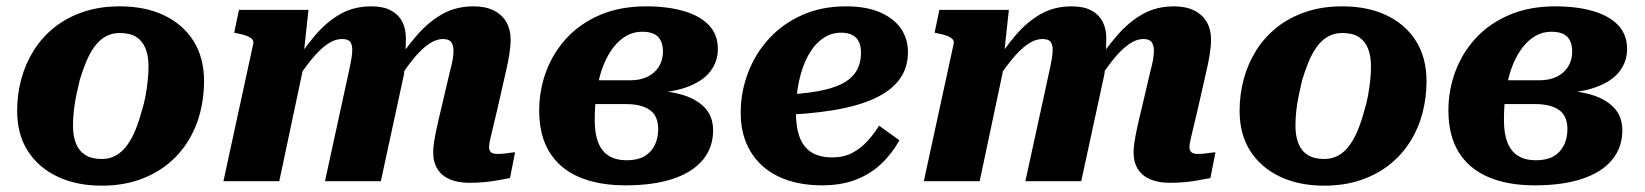

<svg xmlns="http://www.w3.org/2000/svg" viewBox="-20 -571 5185 605"><path d="M426 -219Q434 -244 438.5 -268.5Q443 -293 445.5 -317Q448 -341 448 -362Q448 -395 438.5 -418.5Q429 -442 409.5 -454.5Q390 -467 357 -467Q332 -467 312 -455.5Q292 -444 277 -423Q262 -402 251 -375Q240 -348 231 -318Q225 -293 220 -268.5Q215 -244 212.5 -220.5Q210 -197 210 -175Q210 -142 219.5 -118.5Q229 -95 249 -82.5Q269 -70 301 -70Q326 -70 346 -81.5Q366 -93 381 -114Q396 -135 407 -162Q418 -189 426 -219ZM34 -222Q34 -273 47 -321.5Q60 -370 86 -411.5Q112 -453 150.5 -484Q189 -515 241 -533Q293 -551 358 -551Q438 -551 497.5 -522.5Q557 -494 590 -441.5Q623 -389 623 -315Q623 -264 610.5 -215.5Q598 -167 572 -125.5Q546 -84 507.5 -53Q469 -22 417 -4Q365 14 300 14Q221 14 161 -14.5Q101 -43 67.5 -95.5Q34 -148 34 -222Z M684 0H860L943 -392H936L952 -540H733L718 -468L727 -466Q744 -463 756 -458.5Q768 -454 774 -448Q780 -442 778 -433ZM1546 -222 1574 -345Q1581 -375 1585 -400Q1589 -425 1589 -447Q1589 -478 1575.5 -501.5Q1562 -525 1536 -538Q1510 -551 1472 -551Q1417 -551 1373.5 -526.5Q1330 -502 1292.5 -458.5Q1255 -415 1218 -358L1224 -304Q1253 -348 1278.5 -380.5Q1304 -413 1328.5 -430.5Q1353 -448 1376 -448Q1395 -448 1402 -438Q1409 -428 1409 -411Q1409 -399 1406.5 -384Q1404 -369 1398 -347L1371 -232Q1361 -191 1355.5 -165Q1350 -139 1347.5 -122Q1345 -105 1345 -91Q1345 -59 1359 -37.5Q1373 -16 1398.5 -5.5Q1424 5 1458 5Q1483 5 1505.5 3Q1528 1 1549 -3Q1570 -7 1587 -10L1603 -91Q1597 -91 1587.5 -89.5Q1578 -88 1568 -87Q1558 -86 1547 -86Q1534 -86 1527.5 -91Q1521 -96 1521 -108Q1521 -115 1524 -129Q1527 -143 1532.5 -165.5Q1538 -188 1546 -222ZM1004 0H1180L1253 -337Q1254 -346 1255.5 -362Q1257 -378 1257.5 -396Q1258 -414 1258.5 -428.5Q1259 -443 1259 -450Q1259 -481 1247 -503.5Q1235 -526 1211 -538.5Q1187 -551 1150 -551Q1095 -551 1052 -526.5Q1009 -502 972.5 -459Q936 -416 899 -358L904 -304Q933 -348 959 -380.5Q985 -413 1009.5 -430.5Q1034 -448 1058 -448Q1077 -448 1083.5 -439Q1090 -430 1090 -414Q1090 -403 1087.5 -387Q1085 -371 1080 -349Z M1955 -66Q1988 -66 2009.5 -78Q2031 -90 2042.5 -112.5Q2054 -135 2054 -164Q2054 -206 2027.5 -224.5Q2001 -243 1953 -243H1781L1798 -318H1966Q1998 -318 2021 -329.5Q2044 -341 2056.5 -361.5Q2069 -382 2069 -408Q2069 -439 2053.5 -455Q2038 -471 2003 -471Q1977 -471 1954.5 -458.5Q1932 -446 1913.5 -422.5Q1895 -399 1881.5 -365.5Q1868 -332 1861 -288Q1854 -244 1854 -192Q1854 -150 1865 -122Q1876 -94 1898.5 -80Q1921 -66 1955 -66ZM2016 -551Q2084 -551 2135 -536Q2186 -521 2214 -491.5Q2242 -462 2242 -416Q2242 -376 2217 -344.5Q2192 -313 2140 -295Q2088 -277 2009 -277L2054 -301L2047 -264L2013 -287Q2076 -287 2124 -274Q2172 -261 2199.5 -233Q2227 -205 2227 -160Q2227 -106 2194.5 -67Q2162 -28 2100.5 -7.5Q2039 13 1951 13Q1866 13 1805 -13Q1744 -39 1711.5 -91.5Q1679 -144 1679 -223Q1679 -287 1701 -346Q1723 -405 1765.5 -451Q1808 -497 1871 -524Q1934 -551 2016 -551Z M2571 13Q2491 13 2433.5 -14.5Q2376 -42 2345 -93.5Q2314 -145 2314 -215Q2314 -281 2337 -341.5Q2360 -402 2403 -449Q2446 -496 2507.5 -523.5Q2569 -551 2645 -551Q2711 -551 2754.5 -531.5Q2798 -512 2819.5 -480Q2841 -448 2841 -407Q2841 -357 2814 -320.5Q2787 -284 2734 -260Q2681 -236 2604 -223.5Q2527 -211 2427 -208L2431 -272Q2501 -274 2551 -282.5Q2601 -291 2632 -306.5Q2663 -322 2678 -346.5Q2693 -371 2693 -405Q2693 -425 2686.5 -439Q2680 -453 2666 -460.5Q2652 -468 2630 -468Q2598 -468 2571.5 -449Q2545 -430 2526.5 -396Q2508 -362 2498 -316.5Q2488 -271 2488 -217Q2488 -167 2501 -135.5Q2514 -104 2539.5 -89.5Q2565 -75 2603 -75Q2638 -75 2665 -89Q2692 -103 2713 -126Q2734 -149 2750 -175L2814 -129Q2791 -87 2756.5 -54.5Q2722 -22 2676 -4.5Q2630 13 2571 13Z M2891 0H3067L3150 -392H3143L3159 -540H2940L2925 -468L2934 -466Q2951 -463 2963 -458.5Q2975 -454 2981 -448Q2987 -442 2985 -433ZM3753 -222 3781 -345Q3788 -375 3792 -400Q3796 -425 3796 -447Q3796 -478 3782.5 -501.5Q3769 -525 3743 -538Q3717 -551 3679 -551Q3624 -551 3580.5 -526.5Q3537 -502 3499.5 -458.5Q3462 -415 3425 -358L3431 -304Q3460 -348 3485.5 -380.5Q3511 -413 3535.5 -430.5Q3560 -448 3583 -448Q3602 -448 3609 -438Q3616 -428 3616 -411Q3616 -399 3613.5 -384Q3611 -369 3605 -347L3578 -232Q3568 -191 3562.5 -165Q3557 -139 3554.5 -122Q3552 -105 3552 -91Q3552 -59 3566 -37.5Q3580 -16 3605.5 -5.5Q3631 5 3665 5Q3690 5 3712.5 3Q3735 1 3756 -3Q3777 -7 3794 -10L3810 -91Q3804 -91 3794.5 -89.5Q3785 -88 3775 -87Q3765 -86 3754 -86Q3741 -86 3734.5 -91Q3728 -96 3728 -108Q3728 -115 3731 -129Q3734 -143 3739.5 -165.5Q3745 -188 3753 -222ZM3211 0H3387L3460 -337Q3461 -346 3462.5 -362Q3464 -378 3464.5 -396Q3465 -414 3465.5 -428.5Q3466 -443 3466 -450Q3466 -481 3454 -503.5Q3442 -526 3418 -538.5Q3394 -551 3357 -551Q3302 -551 3259 -526.5Q3216 -502 3179.5 -459Q3143 -416 3106 -358L3111 -304Q3140 -348 3166 -380.5Q3192 -413 3216.5 -430.5Q3241 -448 3265 -448Q3284 -448 3290.5 -439Q3297 -430 3297 -414Q3297 -403 3294.5 -387Q3292 -371 3287 -349Z M4278 -219Q4286 -244 4290.5 -268.5Q4295 -293 4297.5 -317Q4300 -341 4300 -362Q4300 -395 4290.5 -418.5Q4281 -442 4261.5 -454.5Q4242 -467 4209 -467Q4184 -467 4164 -455.5Q4144 -444 4129 -423Q4114 -402 4103 -375Q4092 -348 4083 -318Q4077 -293 4072 -268.5Q4067 -244 4064.5 -220.5Q4062 -197 4062 -175Q4062 -142 4071.5 -118.5Q4081 -95 4101 -82.5Q4121 -70 4153 -70Q4178 -70 4198 -81.5Q4218 -93 4233 -114Q4248 -135 4259 -162Q4270 -189 4278 -219ZM3886 -222Q3886 -273 3899 -321.5Q3912 -370 3938 -411.5Q3964 -453 4002.5 -484Q4041 -515 4093 -533Q4145 -551 4210 -551Q4290 -551 4349.5 -522.5Q4409 -494 4442 -441.5Q4475 -389 4475 -315Q4475 -264 4462.5 -215.5Q4450 -167 4424 -125.5Q4398 -84 4359.5 -53Q4321 -22 4269 -4Q4217 14 4152 14Q4073 14 4013 -14.5Q3953 -43 3919.5 -95.5Q3886 -148 3886 -222Z M4820 -66Q4853 -66 4874.5 -78Q4896 -90 4907.5 -112.5Q4919 -135 4919 -164Q4919 -206 4892.5 -224.5Q4866 -243 4818 -243H4646L4663 -318H4831Q4863 -318 4886 -329.5Q4909 -341 4921.5 -361.5Q4934 -382 4934 -408Q4934 -439 4918.5 -455Q4903 -471 4868 -471Q4842 -471 4819.5 -458.5Q4797 -446 4778.5 -422.5Q4760 -399 4746.5 -365.5Q4733 -332 4726 -288Q4719 -244 4719 -192Q4719 -150 4730 -122Q4741 -94 4763.5 -80Q4786 -66 4820 -66ZM4881 -551Q4949 -551 5000 -536Q5051 -521 5079 -491.5Q5107 -462 5107 -416Q5107 -376 5082 -344.5Q5057 -313 5005 -295Q4953 -277 4874 -277L4919 -301L4912 -264L4878 -287Q4941 -287 4989 -274Q5037 -261 5064.5 -233Q5092 -205 5092 -160Q5092 -106 5059.5 -67Q5027 -28 4965.5 -7.5Q4904 13 4816 13Q4731 13 4670 -13Q4609 -39 4576.5 -91.5Q4544 -144 4544 -223Q4544 -287 4566 -346Q4588 -405 4630.5 -451Q4673 -497 4736 -524Q4799 -551 4881 -551Z"/></svg>

Font: Roboto Serif
Style: Bold Italic
Weight: 700
Italic angle: -10°
Designer: Greg Gazdowicz
Foundry: Commercial Type
Version: Version 1.008